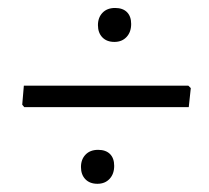

<svg xmlns="http://www.w3.org/2000/svg" viewBox="-20 -504 518 475"><path d="M452 -286 447 -239H40L35 -245L39 -292H446ZM262.5 -93.7Q262.5 -73.8 251.2 -61.6Q239.8 -49.3 221 -49.3Q202.1 -49.3 191.2 -60.6Q180.3 -71.9 180.3 -90.8Q180.3 -109.7 191.7 -121.5Q203 -133.3 222.8 -133.3Q241.7 -133.3 252.1 -123Q262.5 -112.6 262.5 -93.7ZM304.5 -444.7Q304.5 -424.8 293.2 -412.6Q281.8 -400.3 263 -400.3Q244.1 -400.3 233.2 -411.6Q222.3 -422.9 222.3 -441.8Q222.3 -460.7 233.7 -472.5Q245 -484.3 264.8 -484.3Q283.7 -484.3 294.1 -474Q304.5 -463.6 304.5 -444.7Z"/></svg>

Font: Alegreya Sans SC
Style: Italic
Weight: 400
Italic angle: -7°
Designer: Juan Pablo del Peral
Foundry: Huerta Tipografica
Version: Version 2.008; ttfautohint (v1.6)